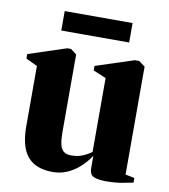

<svg xmlns="http://www.w3.org/2000/svg" viewBox="-78 -736 716 812"><g transform="rotate(10 280.0 -329.5)"><path d="M431 9.5Q399 9.5 379.5 2Q360 -5.5 360 -35V-87.5Q343 -61 319 -38.8Q295 -16.5 265.5 -3.2Q236 10 202.5 10Q129 10 94 -31.5Q59 -73 59 -161V-420L10 -443V-462.5L172.5 -516H189L214 -496.5V-162.5Q214 -131.5 218.5 -111.5Q223 -91.5 234.5 -82Q246 -72.5 266 -72.5Q287.5 -72.5 303.5 -77.2Q319.5 -82 332 -89Q344.5 -96 354 -103V-420L299 -443V-462.5L462.5 -516H481.5L508 -496.5V-33L547 -25V-5Q529 -1.5 499.8 4Q470.5 9.5 431 9.5ZM426 -669V-585.5H134.5V-669Z"/></g></svg>

Font: Merriweather 144pt ExtraBold
Style: Regular
Weight: 800
Version: Version 2.100